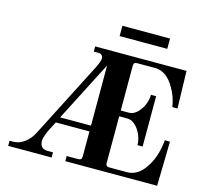

<svg xmlns="http://www.w3.org/2000/svg" viewBox="-120 -1014 1245 1153"><g transform="rotate(15 502.0 -437.0)"><path d="M26 0V-32H49Q86 -32 119 -57Q152 -82 171 -120L412 -591Q434 -635 434 -654Q434 -665 426 -672.5Q418 -680 405 -680H376V-712H944L950 -480H918Q908 -544 878 -594Q829 -680 758 -680H648Q634 -680 629 -675Q624 -670 624 -656V-380H675Q702 -380 725.5 -402.5Q749 -425 762 -456.5Q775 -488 775 -518H807V-205H775Q775 -235 762 -267Q749 -299 725.5 -321.5Q702 -344 675 -344H624V-56Q624 -42 629 -37Q634 -32 648 -32H757Q786 -32 811.5 -46Q837 -60 855 -83Q873 -106 885 -128Q897 -150 905 -174Q911 -190 916.5 -216Q922 -242 924 -259L926 -276H958L952 0H381V-32H451Q464 -32 469.5 -37Q475 -42 475 -56V-210H266L243 -166Q232 -146 223 -121Q214 -96 214 -83Q214 -32 263 -32H296V0ZM283 -246H475V-620ZM502 -810V-874H798V-810Z"/></g></svg>

Font: Old Standard TT
Style: Bold
Weight: 700
Designer: Alexey Kryukov <alexios@thessalonica.org.ru>
Version: Version 2.2